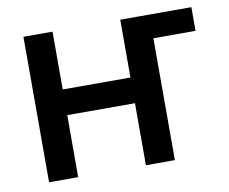

<svg xmlns="http://www.w3.org/2000/svg" viewBox="-63 -600 809 679"><g transform="rotate(-10 341.0 -261.0)"><path d="M471.7 -437.5V-522.5H664.1V-437.5ZM434.1 -314.9V-222.7H138.7V-314.9ZM165.5 -522.5V0H61V-522.5ZM512.7 -522.5V0H408.7V-522.5Z"/></g></svg>

Font: Inter 28pt Medium
Style: Regular
Weight: 500
Designer: Rasmus Andersson
Foundry: rsms
Version: Version 4.001;git-66647c0bb